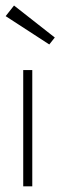

<svg xmlns="http://www.w3.org/2000/svg" viewBox="-23 -658 214 678"><path d="M59 0V-410.5H91V0ZM151 -501 -3 -601 26.5 -638.5 170.5 -525.5Z"/></svg>

Font: League Spartan Thin Thin
Style: Regular
Weight: 250
Version: Version 2.002